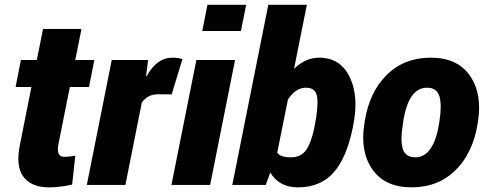

<svg xmlns="http://www.w3.org/2000/svg" viewBox="-20 -782 2058 812"><path d="M227.1 -171.9Q216.8 -118.7 252 -118.7Q275.4 -118.7 298.3 -123.5L285.2 -1.5Q234.9 10.3 186.5 10.3Q113.3 10.3 79.3 -34.2Q45.4 -78.6 64.5 -170.9L112.8 -414.1H45.9L68.4 -528.3H135.7L162.1 -659.7H324.7L298.3 -528.3H378.9L356.4 -414.1H275.4Z M709.5 -538.1Q732.9 -538.1 751.5 -532.2L706.1 -382.8L647.9 -383.3Q604 -383.3 579.6 -347.7L510.3 0H347.2L452.6 -528.3H606.4L597.7 -460.9L600.1 -459.5Q642.6 -538.1 709.5 -538.1Z M999 -650.9H835.4L857.4 -761.7H1021ZM868.7 0H705.1L810.5 -528.3H974.1Z M1309.6 -243.2 1311.5 -253.4Q1326.7 -331.5 1321.3 -371.3Q1315.9 -411.1 1273.4 -411.1Q1231 -411.1 1197.8 -361.3L1152.3 -135.7Q1167 -116.7 1210 -116.7Q1252.9 -116.7 1274.7 -147.7Q1296.4 -178.7 1309.6 -243.2ZM1329.6 -538.1Q1418.9 -538.1 1458.7 -456.8Q1498.5 -375.5 1474.1 -253.4L1472.2 -243.2Q1445.8 -114.3 1390.6 -52Q1335.4 10.3 1239.3 10.3Q1161.1 10.3 1123 -52.2L1104 0H962.4L1114.7 -761.7H1277.8L1223.6 -491.2Q1272.5 -538.1 1329.6 -538.1Z M1736.3 -116.7Q1813.5 -116.7 1836.9 -258.8L1838.4 -269Q1849.1 -336.4 1838.6 -373.8Q1828.1 -411.1 1786.1 -411.1Q1707.5 -411.1 1685.5 -269L1684.1 -258.8Q1672.4 -189.5 1683.3 -153.1Q1694.3 -116.7 1736.3 -116.7ZM2001.5 -269 2000 -258.8Q1980 -134.8 1906.5 -62.3Q1833 10.3 1720.7 10.3Q1608.4 10.3 1555.2 -65.2Q1502 -140.6 1521 -258.8L1522.5 -269Q1542 -392.6 1615.7 -465.3Q1689.5 -538.1 1801.8 -538.1Q1914.1 -538.1 1967 -462.4Q2020 -386.7 2001.5 -269Z"/></svg>

Font: Roboto-BlackItalic
Style: Italic
Weight: 900
Italic angle: -12°
Designer: Google
Version: Version 1.100141; 2013